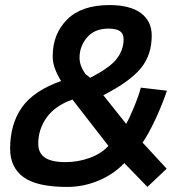

<svg xmlns="http://www.w3.org/2000/svg" viewBox="-20 -727 679 758"><path d="M20 -140Q20 -237 66.5 -303Q113 -369 221 -407Q203 -438 195.5 -460Q188 -482 188 -505Q188 -593 245 -650Q302 -707 412 -707Q493 -707 536 -675.5Q579 -644 579 -586Q579 -510 536 -457.5Q493 -405 388 -351L478 -238Q490 -258 509 -304Q528 -350 536 -381L639 -369Q621 -315 594 -257Q567 -199 543 -164L638 -61L562 11L471 -83Q427 -38 368 -13.5Q309 11 245 11Q126 11 73 -27.5Q20 -66 20 -140ZM468 -572Q468 -594 453.5 -604Q439 -614 408 -614Q353 -614 323.5 -579Q294 -544 294 -499Q294 -468 317 -435L336 -420Q413 -459 440.5 -494.5Q468 -530 468 -572ZM408 -151 266 -334Q198 -310 164.5 -263.5Q131 -217 131 -160Q131 -123 157 -105Q183 -87 239 -87Q289 -87 335 -104Q381 -121 408 -151Z"/></svg>

Font: Cairo SemiBold
Style: Italic
Weight: 600
Italic angle: -13°
Designer: Mohamed Gaber, Accademia di Belle Arti di Urbino and others
Foundry: Kief Type Foundry, Accademia di Belle Arti di Urbino and others
Version: Version 3.011